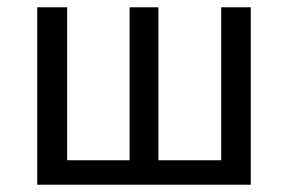

<svg xmlns="http://www.w3.org/2000/svg" viewBox="-20 -506 789 526"><path d="M82 0V-486H164V-67H335V-486H414V-67H586V-486H667V0Z"/></svg>

Font: Source Sans Pro
Style: Regular
Weight: 400
Designer: Paul D. Hunt
Foundry: Adobe Systems Incorporated
Version: Version 2.021;PS 2.000;hotconv 1.0.86;makeotf.lib2.5.63406